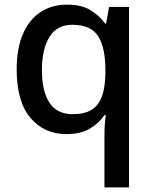

<svg xmlns="http://www.w3.org/2000/svg" viewBox="-20 -569 660 829"><path d="M431 11Q431 -8 432.5 -31Q434 -54 437 -72H431Q408 -38 368.5 -14Q329 10 266 10Q171 10 111.5 -60Q52 -130 52 -269Q52 -361 79.5 -423.5Q107 -486 156 -517.5Q205 -549 269 -549Q332 -549 371 -525Q410 -501 434 -467H438L451 -539H537V240H431ZM294 -76Q345 -76 375.5 -95Q406 -114 420 -152.5Q434 -191 435 -249V-267Q435 -363 404 -412.5Q373 -462 292 -462Q226 -462 193.5 -409.5Q161 -357 161 -266Q161 -175 193.5 -125.5Q226 -76 294 -76Z"/></svg>

Font: Noto Sans Armenian Medium
Style: Regular
Weight: 500
Designer: Monotype Design Team
Foundry: Monotype Imaging Inc.
Version: Version 2.007